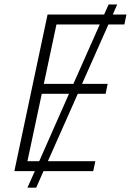

<svg xmlns="http://www.w3.org/2000/svg" viewBox="-20 -780 596 875"><path d="M45.4 0 196.8 -713.9H454.6L475.1 -759.8H514.2L494.1 -713.9H556.2L546.9 -668.5H474.1L354 -397.9H470.7L461.4 -352.5H334.5L198.2 -45.4H414.6L404.8 0H178.2L145 75.2H105L138.7 0ZM179.7 -397.9H314.5L434.6 -668.5H237.3ZM105 -45.4H158.7L294.4 -352.5H170.4Z"/></svg>

Font: Open Sans Light
Style: Italic
Weight: 300
Italic angle: -12°
Designer: Monotype Design Team
Foundry: Monotype Imaging Inc.
Version: Version 3.003; ttfautohint (v1.8.4)